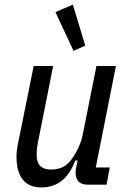

<svg xmlns="http://www.w3.org/2000/svg" viewBox="-20 -806 559 838"><path d="M212 -518 148 -197Q140 -160 140 -132Q140 -96 156 -81Q172 -66 202 -66Q229 -66 250 -75Q271 -84 288 -105Q308 -130 322.5 -162Q337 -194 342 -223L401 -518H486L398 -75H459L445 0H364Q310 0 310 -52Q310 -60 311 -67Q312 -74 314 -82L319 -105H308Q265 12 161 12Q106 12 79 -22.5Q52 -57 52 -121Q52 -138 54.5 -156.5Q57 -175 62 -196L127 -518ZM222 -753 298 -786 352 -607 301 -584Z"/></svg>

Font: IBM Plex Sans Condensed Text
Style: Italic
Weight: 450
Width: 3
Italic angle: -11°
Designer: Mike Abbink, Paul van der Laan, Pieter van Rosmalen
Foundry: Bold Monday
Version: Version 1.1